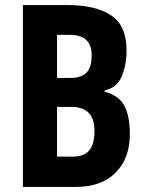

<svg xmlns="http://www.w3.org/2000/svg" viewBox="-20 -734 574 754"><path d="M248 -714Q355 -714 416 -674Q477 -634 477 -535Q477 -479 458 -434Q439 -389 391 -379V-374Q449 -358 469.5 -316.5Q490 -275 490 -208Q490 -112 434 -56Q378 0 279 0H70V-714ZM257 -428Q299 -428 319.5 -448.5Q340 -469 340 -517Q340 -597 255 -597H204V-428ZM204 -314V-119H268Q310 -119 330.5 -143.5Q351 -168 351 -220Q351 -268 328 -291Q305 -314 263 -314Z"/></svg>

Font: Noto Sans Gujarati UI ExtraCondensed
Style: Bold
Weight: 700
Width: 2
Designer: Jelle Bosma - Monotype Design Team, Universal Thirst
Foundry: Monotype Imaging Inc.
Version: Version 2.106; ttfautohint (v1.8.4.7-5d5b)